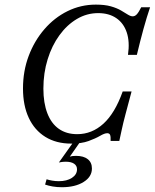

<svg xmlns="http://www.w3.org/2000/svg" viewBox="-20 -602 662 820"><path d="M283.9 11.3Q220.2 11.3 173.8 -17.3Q127.4 -46 102.8 -98.8Q78.2 -151.6 78.2 -224.2Q78.2 -298.4 102.4 -362.9Q126.6 -427.4 169.4 -477Q212.1 -526.6 268.5 -554.4Q325 -582.3 389.5 -582.3Q427.4 -582.3 453.2 -575Q479 -567.7 496.8 -557.3Q514.5 -546.8 526.2 -539.5Q537.9 -532.3 546.8 -532.3Q556.5 -532.3 564.5 -541.1Q572.6 -550 583.1 -571H621Q606.5 -528.2 592.7 -478.2Q579 -428.2 564.5 -367.7H526.6Q534.7 -423.4 521.4 -463.3Q508.1 -503.2 476.6 -524.6Q445.2 -546 399.2 -546Q350.8 -546 308.5 -521Q266.1 -496 233.9 -451.6Q201.6 -407.3 183.5 -348.8Q165.3 -290.3 165.3 -223.4Q165.3 -162.1 182.3 -118.1Q199.2 -74.2 231.5 -51.6Q263.7 -29 309.7 -29Q372.6 -29 421.8 -73.8Q471 -118.5 504 -211.3H541.9Q526.6 -154 516.1 -114.5Q505.6 -75 500 -48.4Q494.4 -21.8 489.5 0H452.4Q453.2 -17.7 450.4 -25.4Q447.6 -33.1 437.9 -33.1Q426.6 -33.1 407.3 -21.8Q387.9 -10.5 358.1 0.4Q328.2 11.3 283.9 11.3ZM244.4 197.6Q223.4 197.6 204.8 194.4Q186.3 191.1 172.6 186.3L179 163.7Q188.7 166.9 202.8 169.4Q216.9 171.8 231.5 171.8Q265.3 171.8 287.1 157.7Q308.9 143.5 308.9 121Q308.9 105.6 296.4 97.2Q283.9 88.7 261.3 88.7Q251.6 88.7 243.5 89.9Q235.5 91.1 231.5 91.9L296.8 0H325L278.2 66.9Q283.1 65.3 289.1 64.5Q295.2 63.7 304.8 63.7Q337.1 63.7 354.8 77.8Q372.6 91.9 372.6 117.7Q372.6 153.2 336.7 175.4Q300.8 197.6 244.4 197.6Z"/></svg>

Font: Playfair 9pt
Style: Italic
Weight: 400
Italic angle: -15.6°
Designer: Claus Eggers Sørensen
Foundry: Claus Eggers Sørensen
Version: Version 2.001;gftools[0.9.30]